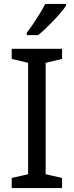

<svg xmlns="http://www.w3.org/2000/svg" viewBox="-20 -964 379 984"><path d="M298 0H40V-52L124 -71V-642L40 -662V-714H298V-662L214 -642V-71L298 -52ZM318 -934Q309 -920 292 -900Q275 -880 254.5 -858.5Q234 -837 213.5 -817.5Q193 -798 175 -784H117V-796Q132 -815 149.5 -841Q167 -867 184 -894.5Q201 -922 212 -944H318Z"/></svg>

Font: Noto Naskh Arabic
Style: Regular
Weight: 400
Designer: Monotype Design Team, David Williams, Mohamad Dakak and Nizar Qandah
Foundry: Monotype Imaging Inc.
Version: Version 2.013